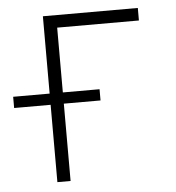

<svg xmlns="http://www.w3.org/2000/svg" viewBox="-74 -587 575 629"><g transform="rotate(-5 213.0 -272.5)"><path d="M402 -545.5V-504.3H133.2V0H89.8V-545.5ZM-30.2 -254.3V-291.2H253.9V-254.3Z"/></g></svg>

Font: Inter Extra Light BETA
Style: Regular
Weight: 200
Designer: Rasmus Andersson
Foundry: rsms
Version: Version 3.011;git-f93a4a705